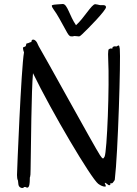

<svg xmlns="http://www.w3.org/2000/svg" viewBox="-20 -929 685 960"><path d="M579 -685C576 -708 573 -702 563 -697C558 -695 558 -700 548 -696C539 -693 544 -687 541 -686C538 -685 534 -690 525 -683C518 -683 521 -634 521 -634C528 -499 515 -171 503 -146C496 -132 493 -134 480 -153C454 -192 197 -660 174 -697C171 -704 169 -706 166 -714C163 -720 157 -730 146 -731C146 -731 137 -732 137 -719C127 -718 123 -712 114 -712C111 -712 110 -701 109 -699C103 -692 94 -696 95 -688C95 -682 97 -675 100 -667C86 -591 65 -69 65 -54C66 -25 69 -33 70 -25L72 -7C74 7 85 11 91 11C98 11 100 6 102 6C109 4 113 11 118 9C127 7 129 -13 129 -34C128 -50 133 -32 133 -84C135 -204 137 -480 145 -563C239 -369 435 -38 471 -10C482 -2 496 5 506 4C516 3 498 -16 506 -15C508 -15 517 -8 522 -4C526 -1 533 -4 532 -8C530 -20 538 -5 546 -18C550 -25 554 -27 554 -31C570 -162 584 -637 579 -685ZM391 -758C420 -785 510 -877 510 -893C510 -909 485 -901 477 -904C474 -905 460 -908 456 -908C438 -908 400 -838 360 -803C327 -851 317 -909 294 -909C285 -909 277 -907 266 -907C259 -907 239 -905 239 -901C239 -889 256 -875 277 -836C323 -754 317 -760 329 -749C331 -747 341 -747 342 -747C344 -747 351 -749 353 -749C356 -749 372 -747 375 -747C380 -747 386 -754 391 -758Z"/></svg>

Font: Oregano
Style: Regular
Weight: 400
Designer: Astigmatic (AOETI)
Foundry: Astigmatic (AOETI)
Version: Version 1.000